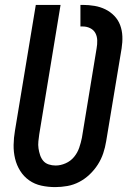

<svg xmlns="http://www.w3.org/2000/svg" viewBox="-20 -755 540 783"><path d="M205 8Q176 8 148.5 2Q121 -4 99 -19.5Q77 -35 62.5 -58Q48 -81 41.5 -108Q35 -135 35.5 -164Q36 -193 41 -222L126 -735H227L140 -207Q138 -193 136.5 -178.5Q135 -164 137 -150Q139 -136 143.5 -122.5Q148 -109 156.5 -99Q165 -89 178.5 -84.5Q192 -80 207 -80Q227 -80 247.5 -89Q268 -98 282 -115Q296 -132 303 -152.5Q310 -173 314 -193L374 -558Q377 -574 376.5 -590.5Q376 -607 369 -620Q362 -633 348 -640Q334 -647 318 -647H308V-735H318Q342 -735 365.5 -731Q389 -727 409.5 -717Q430 -707 446 -690.5Q462 -674 470 -652.5Q478 -631 479 -607Q480 -583 476 -558L413 -179Q409 -154 401 -130Q393 -106 379 -84Q365 -62 345.5 -43.5Q326 -25 303 -13Q280 -1 255 3.5Q230 8 205 8Z"/></svg>

Font: Iosevka SS04 Semibold
Style: Italic
Weight: 600
Italic angle: -9°
Monospace: yes
Designer: Belleve Invis
Foundry: Belleve Invis
Version: Version 19.0.0; ttfautohint (v1.8.4)